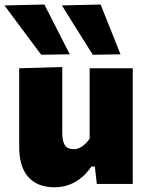

<svg xmlns="http://www.w3.org/2000/svg" viewBox="-42 -796 640 831"><path d="M193 14.5Q120.5 14.5 80.8 -29.5Q41 -73.5 41 -161.5Q41 -195.5 41 -220.2Q41 -245 41 -272.5Q41 -325 41 -363Q41 -401 41 -433.2Q41 -465.5 41 -500.5L227.5 -506Q227.5 -453.5 227.5 -402.2Q227.5 -351 227.5 -297V-220.5Q227.5 -186 238.2 -168.2Q249 -150.5 276.5 -150.5Q291 -150.5 303.5 -156.5Q316 -162.5 326.5 -172.8Q337 -183 346 -195.5V-297Q346 -351 346 -399.5Q346 -448 346 -500.5H532.5Q532.5 -448 532.5 -396.5Q532.5 -345 532.5 -272.5V-214.5Q532.5 -152 532.5 -102.5Q532.5 -53 532.5 0H377L368.5 -75H353.5Q336 -49.5 312.8 -29.2Q289.5 -9 259.8 2.8Q230 14.5 193 14.5ZM136.5 -559Q111 -593 84.8 -628Q58.5 -663 31.8 -699.2Q5 -735.5 -22.5 -772.5L150 -776.5Q177.5 -722.5 205 -668.8Q232.5 -615 260 -561ZM359.5 -559Q338.5 -593 316.2 -628Q294 -663 271.5 -699.2Q249 -735.5 226 -772.5L393.5 -776.5Q415 -722.5 436.5 -668.8Q458 -615 479.5 -561Z"/></svg>

Font: Commissioner Thin ExtraBold
Style: Regular
Weight: 800
Version: Version 1.000